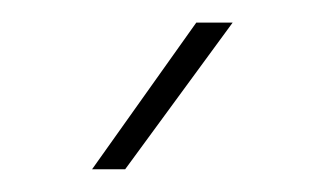

<svg xmlns="http://www.w3.org/2000/svg" viewBox="-20 -770 290 170"><path d="M61.5 -620.1 153.8 -750H186L90.8 -620.1Z"/></svg>

Font: Vazirmatn UI FD Thin
Style: Regular
Weight: 100
Designer: Saber Rastikerdar
Foundry: Saber Rastikerdar
Version: Version 33.003